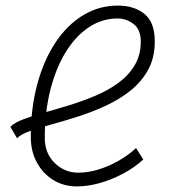

<svg xmlns="http://www.w3.org/2000/svg" viewBox="-20 -652 640 686"><path d="M466 -123 492 -82Q460 -53 419.5 -31.5Q379 -10 336.5 2Q294 14 254 14Q208 14 171 -8.5Q134 -31 112 -71Q90 -111 90 -163Q90 -265 113 -350.5Q136 -436 177.5 -499Q219 -562 276 -597Q333 -632 401 -632Q460 -632 496.5 -602Q533 -572 533 -504Q533 -446 509.5 -403Q486 -360 446.5 -328.5Q407 -297 358.5 -274.5Q310 -252 260 -236Q210 -220 164.5 -207.5Q119 -195 86.5 -183.5Q54 -172 41 -158L17 -199Q32 -214 64 -226Q96 -238 139 -250Q182 -262 229 -276.5Q276 -291 321 -310Q366 -329 402.5 -355.5Q439 -382 461 -418.5Q483 -455 483 -504Q483 -546 457.5 -566Q432 -586 400 -586Q344 -586 296.5 -554Q249 -522 214 -464.5Q179 -407 159.5 -329Q140 -251 140 -159Q140 -104 175.5 -69.5Q211 -35 260 -35Q294 -35 330.5 -46Q367 -57 402.5 -77Q438 -97 466 -123Z"/></svg>

Font: Victor Mono Thin
Style: Italic
Weight: 100
Italic angle: -12°
Monospace: yes
Designer: Rune Bjørnerås
Version: Version 1.561;gftools[0.9.30]